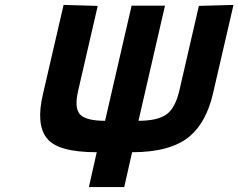

<svg xmlns="http://www.w3.org/2000/svg" viewBox="-20 -752 971 782"><path d="M544 -260Q620 -260 656.5 -285Q693 -310 710 -381L790 -728L931 -732L847 -369Q820 -255 754 -198Q677 -132 518 -132L486 10H342L374 -132Q214 -132 170 -190Q126 -247 155 -369L239 -732L378 -728L298 -381Q282 -311 306.5 -285.5Q331 -260 408 -260L516 -729H652Z"/></svg>

Font: Miedinger
Style: Bold-Italic
Weight: 700
Italic angle: -13°
Version: Version 001.000